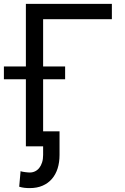

<svg xmlns="http://www.w3.org/2000/svg" viewBox="-44 -747 639 980"><path d="M527 -649.1H176.1V-407.7H288.4V-342.3H176.1V-76.7H259.9V44Q259.9 81.3 250.2 112.4Q240.4 143.5 221.2 165.8Q202.1 188.2 173.7 200.6Q145.2 213.1 108 213.1Q93 213.1 80.4 211.6Q67.8 210.2 54 206L61.1 126.4Q64.3 128.2 70.8 129.4Q77.4 130.7 84.5 131.6Q91.6 132.5 98.2 133Q104.8 133.5 108 133.5Q122.5 133.5 134.9 127.5Q147.4 121.4 156.4 110.1Q165.5 98.7 170.8 82Q176.1 65.3 176.1 44V0H88.1V-342.3H-24.1V-407.7H88.1V-727.3H527Z"/></svg>

Font: Fast_Sans
Style: Regular
Weight: 400
Designer: Rasmus Andersson
Foundry: rsms
Version: Version 3.018;git-588b23468